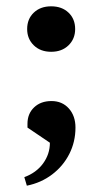

<svg xmlns="http://www.w3.org/2000/svg" viewBox="-20 -452 325 608"><path d="M65 136 57 109Q95 95 116.5 65.5Q138 36 138 0L67 -48V-60Q67 -92 88 -112Q109 -132 143 -132Q177 -132 198 -108.5Q219 -85 219 -48Q219 -3 199.5 35.5Q180 74 145 100.5Q110 127 65 136ZM142 -288Q108 -288 87 -308.5Q66 -329 66 -360Q66 -392 87 -412Q108 -432 142 -432Q176 -432 197 -412Q218 -392 218 -360Q218 -329 197 -308.5Q176 -288 142 -288Z"/></svg>

Font: Platypi Light Light
Style: Regular
Weight: 300
Version: Version 1.200